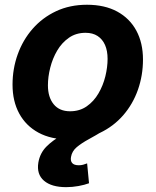

<svg xmlns="http://www.w3.org/2000/svg" viewBox="-20 -564 643 792"><path d="M263.2 11.2Q190.4 11.2 138.7 -16.8Q86.9 -44.9 59.3 -95.7Q31.7 -146.5 31.7 -214.8Q31.7 -280.3 53 -339.6Q74.2 -398.9 114.5 -445.1Q154.8 -491.2 211.4 -517.8Q268.1 -544.4 338.9 -544.4Q411.6 -544.4 463.4 -516.4Q515.1 -488.3 542.5 -437.5Q569.8 -386.7 569.8 -318.4Q569.8 -253.4 549.1 -194.1Q528.3 -134.8 488.3 -88.6Q448.2 -42.5 391.6 -15.6Q335 11.2 263.2 11.2ZM269 -105Q308.6 -105 337.9 -125.5Q367.2 -146 386.2 -178.7Q405.3 -211.4 414.6 -249.3Q423.8 -287.1 423.8 -321.3Q423.8 -354.5 413.3 -378.4Q402.8 -402.3 382.6 -415.5Q362.3 -428.7 333 -428.7Q293.5 -428.7 264.2 -408.2Q234.9 -387.7 215.8 -355.2Q196.8 -322.8 187.3 -284.9Q177.7 -247.1 177.7 -211.9Q177.7 -163.1 201.4 -134Q225.1 -105 269 -105ZM252.9 208Q192.4 208 161.4 181.4Q130.4 154.8 138.2 106.4Q145 67.4 171.4 40.8Q197.8 14.2 235.8 -6.6Q273.9 -27.3 316.4 -48.3Q358.9 -69.3 398.2 -96.9Q437.5 -124.5 466.1 -165.3Q494.6 -206.1 504.9 -266.1H565.9Q554.7 -199.2 530.3 -153.3Q505.9 -107.4 473.9 -76.9Q441.9 -46.4 408.4 -25.9Q375 -5.4 345.7 10.5Q316.4 26.4 296.6 43Q276.9 59.6 272.9 83.5Q270 99.6 277.8 108.6Q285.6 117.7 305.2 117.7Q314.5 117.7 322.8 115.5Q331.1 113.3 339.4 109.9L347.2 191.9Q329.1 198.7 303.7 203.4Q278.3 208 252.9 208Z"/></svg>

Font: Inter 20pt
Style: Bold Italic
Weight: 700
Italic angle: -9.3988°
Version: Version 4.001;git-66647c0bb